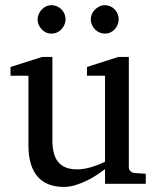

<svg xmlns="http://www.w3.org/2000/svg" viewBox="-20 -716 609 748"><path d="M389.2 0V-57.1Q376.5 -47.4 358.2 -35.2Q339.8 -22.9 318.6 -12.5Q297.4 -2 274.2 5.1Q251 12.2 229 12.2Q196.8 12.2 171.1 2.7Q145.5 -6.8 127.7 -26.6Q109.9 -46.4 100.3 -76.9Q90.8 -107.4 90.8 -149.9V-420.9H21V-455.1L144 -494.1H184.1V-168.9Q184.1 -142.6 189.2 -121.6Q194.3 -100.6 205.8 -85.9Q217.3 -71.3 235.8 -63.7Q254.4 -56.2 280.8 -56.2Q295.9 -56.2 311.5 -59.1Q327.1 -62 341.3 -66.7Q355.5 -71.3 367.9 -76.4Q380.4 -81.5 389.2 -85.9V-420.9H318.8V-455.1L440.9 -494.1H481.9V-64Q481.9 -54.7 488.5 -48.8Q495.1 -43 503.9 -42L547.9 -39.1V0ZM235.4 -641.1Q235.4 -629.9 231 -619.6Q226.6 -609.4 219.2 -601.6Q211.9 -593.8 201.9 -589.4Q191.9 -585 180.7 -585Q169.4 -585 159.7 -589.4Q149.9 -593.8 142.6 -601.6Q135.3 -609.4 130.9 -619.1Q126.5 -628.9 126.5 -640.1Q126.5 -650.9 130.9 -660.9Q135.3 -670.9 142.6 -678.7Q149.9 -686.5 159.7 -691.2Q169.4 -695.8 180.7 -695.8Q191.9 -695.8 201.9 -691.4Q211.9 -687 219.2 -679.7Q226.6 -672.4 231 -662.4Q235.4 -652.3 235.4 -641.1ZM442.4 -641.1Q442.4 -629.9 438.2 -619.6Q434.1 -609.4 426.8 -601.6Q419.4 -593.8 409.7 -589.4Q399.9 -585 388.7 -585Q377.4 -585 367.4 -589.4Q357.4 -593.8 349.9 -601.6Q342.3 -609.4 337.9 -619.6Q333.5 -629.9 333.5 -641.1Q333.5 -651.4 337.9 -661.4Q342.3 -671.4 350.1 -679Q357.9 -686.5 367.7 -691.2Q377.4 -695.8 388.7 -695.8Q399.9 -695.8 409.7 -691.4Q419.4 -687 426.8 -679.4Q434.1 -671.9 438.2 -661.9Q442.4 -651.9 442.4 -641.1Z"/></svg>

Font: BabelStone Ogham Pictish
Style: Italic
Weight: 400
Italic angle: -30°
Designer: Andrew West
Foundry: BabelStone
Version: Version 1.02 March 14, 2022